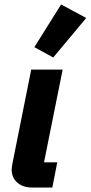

<svg xmlns="http://www.w3.org/2000/svg" viewBox="-20 -835 404 855"><path d="M213 0H122Q82 0 57 -22Q32 -44 32 -80Q32 -86 33 -92Q34 -98 35 -105L119 -525H259L176 -112H235ZM364 -755 217 -579 133 -625 252 -815Z"/></svg>

Font: IBM Plex Sans Var
Style: Italic
Weight: 400
Italic angle: -11.31°
Designer: Mike Abbink, Paul van der Laan, Pieter van Rosmalen
Foundry: Bold Monday
Version: Version 1.001